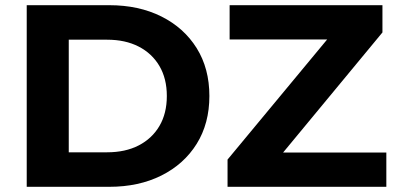

<svg xmlns="http://www.w3.org/2000/svg" viewBox="-20 -720 1530 740"><path d="M83 0V-700H401Q515 -700 602 -656.5Q689 -613 738 -534.5Q787 -456 787 -350Q787 -244 738 -165.5Q689 -87 602 -43.5Q515 0 401 0ZM245 -133H393Q463 -133 514.5 -159.5Q566 -186 594.5 -234.5Q623 -283 623 -350Q623 -417 594.5 -465.5Q566 -514 514.5 -540.5Q463 -567 393 -567H245ZM857 0V-105L1241 -568H865V-700H1454V-595L1071 -132H1469V0Z"/></svg>

Font: Montserrat
Style: Bold
Weight: 700
Designer: Julieta Ulanovsky
Foundry: Julieta Ulanovsky
Version: Version 9.000; ttfautohint (v1.8.4.7-5d5b)